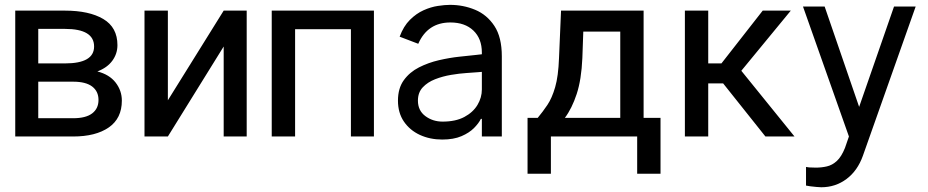

<svg xmlns="http://www.w3.org/2000/svg" viewBox="-20 -573 3894 806"><path d="M286.9 0H44V-528.4H252.8Q354 -528.4 413.5 -493.3Q473 -458.1 473 -383.5Q473 -347.3 451.5 -318Q430 -288.7 388.8 -273.1Q438.9 -260.3 465.2 -226.6Q491.5 -192.8 491.5 -150.6Q491.5 -76 436.6 -38Q381.7 0 286.9 0ZM140.6 -451.7V-306.8H252.8Q375 -306.8 375 -377.8Q375 -451.7 252.8 -451.7ZM393.5 -153.4Q393.5 -189.6 366.8 -209.9Q340.2 -230.1 286.9 -230.1H140.6V-76.7H286.9Q340.2 -76.7 366.8 -96.9Q393.5 -117.2 393.5 -153.4Z M684.7 -152 919 -528.4H1015.6V0H919V-377.8L684.7 0H586.6V-528.4H684.7Z M1549.7 -528.4V0H1453.1V-450.3H1218.8V0H1120.7V-528.4Z M2002.8 0V-73.9H1998.6Q1990.1 -56.1 1970.2 -35.9Q1950.3 -15.6 1917.3 -1.4Q1884.2 12.8 1836.6 12.8Q1784.8 12.8 1742.5 -6.7Q1700.3 -26.3 1675.4 -62.9Q1650.6 -99.4 1650.6 -150.6Q1650.6 -202.4 1675.1 -236.3Q1699.6 -270.2 1738.8 -290.1Q1778.1 -310 1822.6 -320.3Q1867.2 -330.6 1908.4 -335Q1949.6 -339.5 1977.3 -342.3L2002.8 -345.2V-352.3Q2002.8 -410.9 1967.2 -444.8Q1931.5 -478.7 1870.7 -478.7Q1775.2 -478.7 1735.8 -389.2L1657.7 -419Q1674 -463.1 1700.8 -489.7Q1727.6 -516.3 1758.2 -530Q1788.7 -543.7 1818 -548.1Q1847.3 -552.6 1869.3 -552.6Q1924.7 -552.6 1974.4 -532Q2024.1 -511.4 2055.4 -464.1Q2086.6 -416.9 2086.6 -336.6V0ZM2002.8 -271.3 1985.8 -269.9Q1969.1 -268.5 1938.9 -266.5Q1908.7 -264.6 1873.6 -258.7Q1838.4 -252.8 1806.6 -240.4Q1774.9 -228 1754.6 -206.3Q1734.4 -184.7 1734.4 -150.6Q1734.4 -109 1765.4 -85.8Q1796.5 -62.5 1838.1 -62.5Q1892.8 -62.5 1929.3 -82Q1965.9 -101.6 1984.4 -132.5Q2002.8 -163.4 2002.8 -197.4Z M2194.6 -78.1H2237.2Q2258.5 -103.7 2277.9 -132.5Q2297.2 -161.2 2310.5 -207Q2323.9 -252.8 2326.7 -329.5L2335.2 -528.4H2681.8V-78.1H2752.8V156.2H2654.8V0H2292.6V156.2H2194.6ZM2424.7 -329.5Q2420.8 -239 2400.9 -178.4Q2381 -117.9 2351.2 -78.1H2583.8V-440.3H2428.6Z M3193.2 0 3015.6 -223H2953.1V0H2855.1V-528.4H2953.1V-306.8H3008.5L3181.8 -528.4H3299.7L3092 -275.9L3315.3 0Z M3527 48.3 3543.7 0 3350.9 -545.5H3441.8L3586.6 -124.3L3733 -545.5H3823.9L3602.3 81Q3579.9 143.8 3533.6 178.4Q3487.2 213.1 3427.6 213.1Q3420.5 213.1 3407.1 211.8Q3393.8 210.6 3381.2 209Q3368.6 207.4 3363.6 206V127.8Q3366.8 128.9 3376.8 129.8Q3386.7 130.7 3404.8 130.7Q3429 130.7 3451.3 125.5Q3473.7 120.4 3492.9 102.8Q3512.1 85.2 3527 48.3Z"/></svg>

Font: Inter UI
Style: Regular
Weight: 400
Designer: Rasmus Andersson
Foundry: rsms
Version: Version 2.2